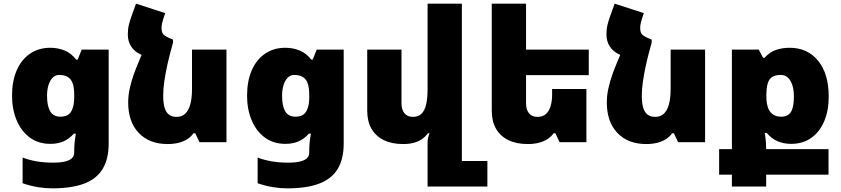

<svg xmlns="http://www.w3.org/2000/svg" viewBox="-20 -780 4612 1053"><path d="M266 253Q229 253 188.5 246.5Q148 240 104 225V84Q140 98 181.5 105Q223 112 271 112Q310 112 335.5 106Q361 100 374 88Q387 76 387 57V46Q387 23 389.5 -1Q392 -25 396 -47H385Q360 -19 329 -5Q298 9 256 9Q190 9 143 -26Q96 -61 71 -121Q46 -181 46 -255Q46 -335 71.5 -394Q97 -453 144.5 -485.5Q192 -518 256 -518Q298 -518 334.5 -503Q371 -488 398 -453H406L428 -508H576V7Q576 92 543 146.5Q510 201 441.5 227Q373 253 266 253ZM312 -140Q327 -140 341 -144.5Q355 -149 365 -161Q375 -173 381 -194.5Q387 -216 387 -249V-258Q387 -299 378.5 -323Q370 -347 351.5 -358Q333 -369 304 -369Q285 -369 270 -355Q255 -341 246.5 -315Q238 -289 238 -254Q238 -200 255 -170Q272 -140 312 -140Z M757 -480 929 -563V-546Q922 -522 913 -487.5Q904 -453 895.5 -413.5Q887 -374 881 -333Q875 -292 875 -255Q875 -212 883.5 -186.5Q892 -161 908.5 -150Q925 -139 948 -139Q978 -139 996.5 -157Q1015 -175 1024 -209Q1033 -243 1033 -292V-508H1222V0H1074L1051 -49H1041Q1027 -29 1006 -16Q985 -3 958 3.5Q931 10 899 10Q799 10 741 -51Q683 -112 683 -218Q683 -257 692 -297Q701 -337 714 -373Q727 -409 739 -437Q751 -465 757 -480ZM929 -563 763 -476 754 -480Q717 -497 699 -525.5Q681 -554 681 -591Q681 -621 687 -644.5Q693 -668 700 -688L726 -760L886 -708L875 -675Q872 -665 869 -652.5Q866 -640 866 -627Q866 -604 875 -592.5Q884 -581 919 -567Z M1555 253Q1518 253 1477.5 246.5Q1437 240 1393 225V84Q1429 98 1470.5 105Q1512 112 1560 112Q1599 112 1624.5 106Q1650 100 1663 88Q1676 76 1676 57V46Q1676 23 1678.5 -1Q1681 -25 1685 -47H1674Q1649 -19 1618 -5Q1587 9 1545 9Q1479 9 1432 -26Q1385 -61 1360 -121Q1335 -181 1335 -255Q1335 -335 1360.5 -394Q1386 -453 1433.5 -485.5Q1481 -518 1545 -518Q1587 -518 1623.5 -503Q1660 -488 1687 -453H1695L1717 -508H1865V7Q1865 92 1832 146.5Q1799 201 1730.5 227Q1662 253 1555 253ZM1601 -140Q1616 -140 1630 -144.5Q1644 -149 1654 -161Q1664 -173 1670 -194.5Q1676 -216 1676 -249V-258Q1676 -299 1667.5 -323Q1659 -347 1640.5 -358Q1622 -369 1593 -369Q1574 -369 1559 -355Q1544 -341 1535.5 -315Q1527 -289 1527 -254Q1527 -200 1544 -170Q1561 -140 1601 -140Z M2513 103H2653V243H2325V-1Q2325 -12 2328 -24.5Q2331 -37 2336 -49H2327Q2312 -29 2292.5 -16Q2273 -3 2248 3.5Q2223 10 2191 10Q2128 10 2084 -12Q2040 -34 2017 -74.5Q1994 -115 1994 -173V-508H2182V-213Q2182 -179 2198 -159Q2214 -139 2245 -139Q2275 -139 2292.5 -157Q2310 -175 2317.5 -209Q2325 -243 2325 -292V-760H2513Z M3196 -292V0H3049L3026 -49H3016Q3002 -29 2981 -16Q2960 -3 2933 3.5Q2906 10 2874 10Q2811 10 2767 -12Q2723 -34 2700 -74.5Q2677 -115 2677 -173V-760H2865V-213Q2865 -179 2881 -159Q2897 -139 2928 -139Q2958 -139 2975.5 -156Q2993 -173 3000.5 -200.5Q3008 -228 3008 -260V-292ZM2766 -508H3209V-368H2766Z M3382 -480 3554 -563V-546Q3547 -522 3538 -487.5Q3529 -453 3520.5 -413.5Q3512 -374 3506 -333Q3500 -292 3500 -255Q3500 -212 3508.5 -186.5Q3517 -161 3533.5 -150Q3550 -139 3573 -139Q3603 -139 3621.5 -157Q3640 -175 3649 -209Q3658 -243 3658 -292V-508H3847V0H3699L3676 -49H3666Q3652 -29 3631 -16Q3610 -3 3583 3.5Q3556 10 3524 10Q3424 10 3366 -51Q3308 -112 3308 -218Q3308 -257 3317 -297Q3326 -337 3339 -373Q3352 -409 3364 -437Q3376 -465 3382 -480ZM3554 -563 3388 -476 3379 -480Q3342 -497 3324 -525.5Q3306 -554 3306 -591Q3306 -621 3312 -644.5Q3318 -668 3325 -688L3351 -760L3511 -708L3500 -675Q3497 -665 3494 -652.5Q3491 -640 3491 -627Q3491 -604 3500 -592.5Q3509 -581 3544 -567Z M3994 243V178H3924V38H3994V-508H4141L4165 -463H4173Q4202 -495 4236.5 -506.5Q4271 -518 4311 -518Q4409 -518 4467 -446.5Q4525 -375 4525 -251Q4525 -173 4500 -114.5Q4475 -56 4429 -23.5Q4383 9 4318 9Q4278 9 4244.5 -5.5Q4211 -20 4185 -51H4174Q4179 -23 4180.5 -1.5Q4182 20 4182 36V38H4524V178H4182V243ZM4264 -140Q4302 -140 4318 -166.5Q4334 -193 4334 -250Q4334 -288 4325 -314.5Q4316 -341 4300.5 -355Q4285 -369 4263 -369Q4218 -369 4200.5 -344Q4183 -319 4183 -260V-251Q4183 -216 4191.5 -191Q4200 -166 4218 -153Q4236 -140 4264 -140Z"/></svg>

Font: Noto Sans Armenian Black
Style: Regular
Weight: 900
Version: Version 2.007